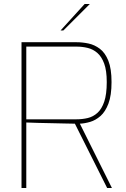

<svg xmlns="http://www.w3.org/2000/svg" viewBox="-20 -944 632 964"><path d="M88 0V-732H364Q394 -732 424.5 -725.5Q455 -719 481.5 -699Q508 -679 524 -639Q540 -599 540 -532Q540 -465 524.5 -424Q509 -383 484.5 -361.5Q460 -340 432.5 -332Q405 -324 381 -323L542 0H518L356 -323Q336 -323 305 -324Q274 -325 238.5 -325.5Q203 -326 169.5 -327Q136 -328 112 -329V0ZM112 -345H364Q394 -345 421 -351.5Q448 -358 469.5 -377.5Q491 -397 503.5 -434Q516 -471 516 -532Q516 -590 503 -625Q490 -660 468.5 -678.5Q447 -697 420 -703.5Q393 -710 364 -710H112ZM284 -791 405 -924H431L298 -791Z"/></svg>

Font: Exo Thin Thin
Style: Regular
Weight: 250
Version: Version 2.000